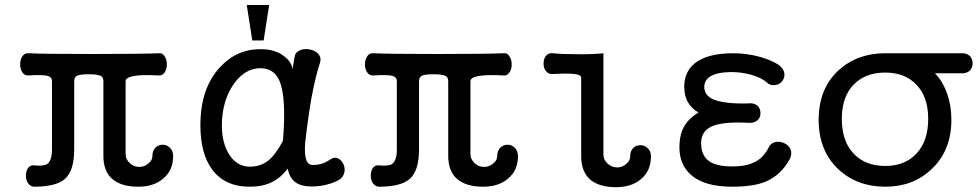

<svg xmlns="http://www.w3.org/2000/svg" viewBox="-20 -738 3958 777"><path d="M95.7 -522.5Q80.1 -524.4 70.3 -509.8Q61.5 -496.1 61.5 -477.5Q61.5 -458 70.3 -445.3Q79.1 -431.6 95.7 -432.6Q154.3 -436.5 173.8 -430.7Q190.4 -425.8 190.4 -409.2V-132.8Q190.4 -87.9 170.9 -74.2Q157.2 -65.4 122.1 -68.4Q104.5 -72.3 93.8 -58.6Q85 -46.9 85 -27.3Q85 -8.8 93.8 3.9Q104.5 18.6 122.1 17.6Q210 16.6 243.2 -14.6Q280.3 -46.9 280.3 -134.8V-409.2Q280.3 -425.8 292 -431.6Q304.7 -437.5 338.9 -437.5Q375 -437.5 387.7 -430.7Q398.4 -425.8 398.4 -409.2V-107.4Q398.4 -43.9 435.5 -12.7Q471.7 17.6 540 17.6Q601.6 17.6 639.6 -14.6Q680.7 -47.9 680.7 -106.4Q680.7 -127.9 667 -140.6Q655.3 -152.3 638.7 -152.3Q621.1 -152.3 609.4 -140.6Q596.7 -127.9 596.7 -106.4Q596.7 -88.9 580.1 -76.2Q564.5 -62.5 543.9 -62.5Q521.5 -62.5 505.9 -77.1Q488.3 -92.8 488.3 -116.2V-409.2Q488.3 -424.8 522.5 -430.7Q556.6 -436.5 623 -432.6Q637.7 -431.6 646.5 -445.3Q655.3 -458 655.3 -477.5Q655.3 -496.1 646.5 -509.8Q637.7 -524.4 623 -522.5Q549.8 -519.5 355.5 -519.5Q154.3 -519.5 95.7 -522.5Z M1275.4 -485.4Q1257.8 -433.6 1240.2 -340.8Q1225.6 -255.9 1214.8 -158.2Q1211.9 -112.3 1218.8 -92.8Q1225.6 -70.3 1246.1 -70.3Q1264.6 -70.3 1278.3 -74.2Q1295.9 -79.1 1315.4 -91.8Q1331.1 -103.5 1346.7 -97.7Q1360.4 -91.8 1369.1 -75.2Q1377 -58.6 1374 -42Q1370.1 -22.5 1354.5 -11.7Q1330.1 2.9 1298.8 9.8Q1272.5 16.6 1240.2 16.6Q1198.2 16.6 1174.8 -1Q1151.4 -18.6 1144.5 -55.7Q1113.3 -14.6 1072.3 2.9Q1038.1 17.6 991.2 17.6Q889.6 17.6 837.9 -52.7Q791 -117.2 791 -230.5Q791 -380.9 870.1 -465.8Q937.5 -539.1 1034.2 -539.1Q1090.8 -539.1 1127 -512.7Q1158.2 -490.2 1165 -458L1166 -471.7L1171.9 -505.9Q1173.8 -525.4 1193.4 -534.2Q1210 -542 1232.4 -538.1Q1254.9 -534.2 1267.6 -520.5Q1281.2 -505.9 1275.4 -485.4ZM1034.2 -461.9Q968.8 -461.9 922.9 -393.6Q877.9 -325.2 877.9 -230.5Q877.9 -160.2 907.2 -113.3Q938.5 -63.5 991.2 -63.5Q1034.2 -63.5 1065.4 -87.9Q1095.7 -112.3 1125 -168Q1139.6 -342.8 1111.3 -410.2Q1088.9 -461.9 1034.2 -461.9ZM1069.3 -717.8H978.5L1001 -574.2H1046.9Z M1491.2 -522.5Q1475.6 -524.4 1465.8 -509.8Q1457 -496.1 1457 -477.5Q1457 -458 1465.8 -445.3Q1474.6 -431.6 1491.2 -432.6Q1549.8 -436.5 1569.3 -430.7Q1585.9 -425.8 1585.9 -409.2V-132.8Q1585.9 -87.9 1566.4 -74.2Q1552.7 -65.4 1517.6 -68.4Q1500 -72.3 1489.3 -58.6Q1480.5 -46.9 1480.5 -27.3Q1480.5 -8.8 1489.3 3.9Q1500 18.6 1517.6 17.6Q1605.5 16.6 1638.7 -14.6Q1675.8 -46.9 1675.8 -134.8V-409.2Q1675.8 -425.8 1687.5 -431.6Q1700.2 -437.5 1734.4 -437.5Q1770.5 -437.5 1783.2 -430.7Q1793.9 -425.8 1793.9 -409.2V-107.4Q1793.9 -43.9 1831.1 -12.7Q1867.2 17.6 1935.5 17.6Q1997.1 17.6 2035.2 -14.6Q2076.2 -47.9 2076.2 -106.4Q2076.2 -127.9 2062.5 -140.6Q2050.8 -152.3 2034.2 -152.3Q2016.6 -152.3 2004.9 -140.6Q1992.2 -127.9 1992.2 -106.4Q1992.2 -88.9 1975.6 -76.2Q1960 -62.5 1939.5 -62.5Q1917 -62.5 1901.4 -77.1Q1883.8 -92.8 1883.8 -116.2V-409.2Q1883.8 -424.8 1918 -430.7Q1952.1 -436.5 2018.6 -432.6Q2033.2 -431.6 2042 -445.3Q2050.8 -458 2050.8 -477.5Q2050.8 -496.1 2042 -509.8Q2033.2 -524.4 2018.6 -522.5Q1945.3 -519.5 1751 -519.5Q1549.8 -519.5 1491.2 -522.5Z M2332 -423.8V-105.5Q2332 -43 2369.1 -10.7Q2405.3 19.5 2473.6 19.5Q2535.2 19.5 2573.2 -12.7Q2614.3 -45.9 2614.3 -105.5Q2614.3 -127 2600.6 -138.7Q2588.9 -150.4 2572.3 -150.4Q2554.7 -150.4 2543 -139.6Q2530.3 -127 2530.3 -105.5Q2530.3 -86.9 2513.7 -74.2Q2498 -60.5 2478.5 -60.5Q2456.1 -60.5 2439.5 -75.2Q2421.9 -90.8 2421.9 -114.3V-522.5Q2375 -517.6 2312.5 -518.6Q2252.9 -518.6 2218.8 -522.5Q2200.2 -525.4 2189.5 -511.7Q2179.7 -500 2179.7 -480.5Q2179.7 -461.9 2189.5 -450.2Q2200.2 -436.5 2218.8 -438.5Q2268.6 -441.4 2292 -439.5Q2332 -437.5 2332 -423.8Z M2947.3 -522.5Q2840.8 -522.5 2790 -480.5Q2749 -445.3 2749 -387.7Q2749 -353.5 2761.7 -328.1Q2775.4 -301.8 2806.6 -282.2Q2765.6 -258.8 2746.1 -221.7Q2729.5 -188.5 2729.5 -142.6Q2729.5 -72.3 2774.4 -32.2Q2828.1 17.6 2943.4 17.6Q3027.3 17.6 3076.2 -2Q3140.6 -28.3 3176.8 -95.7Q3186.5 -117.2 3178.7 -134.8Q3170.9 -151.4 3152.3 -159.2Q3134.8 -167 3117.2 -163.1Q3097.7 -158.2 3089.8 -139.6Q3070.3 -100.6 3036.1 -83Q3001 -64.5 2943.4 -64.5Q2875 -64.5 2845.7 -88.9Q2817.4 -111.3 2817.4 -159.2Q2817.4 -206.1 2858.4 -225.6Q2902.3 -246.1 3004.9 -241.2Q3029.3 -238.3 3044.9 -251Q3057.6 -261.7 3057.6 -280.3Q3057.6 -298.8 3044.9 -310.5Q3029.3 -323.2 3004.9 -319.3Q2907.2 -317.4 2864.3 -336.9Q2830.1 -353.5 2830.1 -385.7Q2830.1 -411.1 2851.6 -426.8Q2879.9 -446.3 2942.4 -446.3Q2983.4 -446.3 3026.4 -433.6Q3065.4 -420.9 3082 -405.3Q3095.7 -391.6 3115.2 -393.6Q3132.8 -394.5 3144.5 -408.2Q3156.2 -422.9 3154.3 -440.4Q3152.3 -460 3130.9 -475.6Q3100.6 -495.1 3055.7 -507.8Q3002 -522.5 2947.3 -522.5Z M3386.7 -256.8Q3386.7 -347.7 3436.5 -397.5Q3483.4 -444.3 3562.5 -444.3Q3640.6 -444.3 3686.5 -397.5Q3736.3 -347.7 3736.3 -256.8Q3736.3 -165 3686.5 -114.3Q3640.6 -66.4 3562.5 -66.4Q3483.4 -66.4 3436.5 -114.3Q3386.7 -165 3386.7 -256.8ZM3868.2 -522.5H3562.5Q3449.2 -522.5 3373 -453.1Q3293 -378.9 3293 -252.9Q3293 -127.9 3373 -52.7Q3449.2 17.6 3562.5 17.6Q3674.8 17.6 3749 -52.7Q3830.1 -127.9 3830.1 -252.9Q3830.1 -309.6 3813.5 -357.4Q3795.9 -408.2 3763.7 -441.4H3868.2Q3890.6 -439.5 3904.3 -452.1Q3916 -463.9 3916 -481.4Q3916 -500 3904.3 -511.7Q3890.6 -524.4 3868.2 -522.5Z"/></svg>

Font: Gungsuh
Style: Regular
Weight: 400
Version: Version 2.21